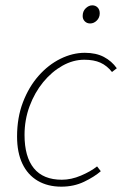

<svg xmlns="http://www.w3.org/2000/svg" viewBox="-20 -688 468 720"><path d="M210 12Q159 12 121.5 -10Q84 -32 64 -74Q44 -116 44 -176Q44 -247 66 -304.5Q88 -362 124.5 -403.5Q161 -445 206.5 -467.5Q252 -490 298 -490Q340 -490 369.5 -474.5Q399 -459 418 -432L400 -418Q381 -442 356.5 -453Q332 -464 296 -464Q254 -464 214 -441.5Q174 -419 142 -380Q110 -341 91 -290Q72 -239 72 -182Q72 -100 107 -57Q142 -14 212 -14Q247 -14 283.5 -29.5Q320 -45 344 -64L358 -46Q334 -25 295.5 -6.5Q257 12 210 12ZM318 -600Q306 -600 298 -608Q290 -616 290 -628Q290 -646 301.5 -657Q313 -668 326 -668Q338 -668 346 -660Q354 -652 354 -638Q354 -622 343 -611Q332 -600 318 -600Z"/></svg>

Font: Source Sans 3 VF
Style: Italic
Weight: 200
Italic angle: -11°
Designer: Paul D. Hunt
Foundry: Adobe Systems Incorporated
Version: Version 3.042;hotconv 1.0.118;makeotfexe 2.5.65603